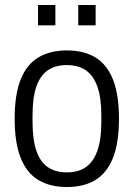

<svg xmlns="http://www.w3.org/2000/svg" viewBox="-20 -741 538 773"><path d="M249 12Q181 12 134 -16.5Q87 -45 63 -106Q39 -167 39 -263Q39 -360 63 -420.5Q87 -481 134 -509.5Q181 -538 249 -538Q318 -538 364.5 -509.5Q411 -481 435 -420.5Q459 -360 459 -263Q459 -167 435 -106Q411 -45 364.5 -16.5Q318 12 249 12ZM249 -47Q295 -47 325.5 -68Q356 -89 372 -134Q388 -179 388 -250V-276Q388 -348 372 -392.5Q356 -437 325.5 -458Q295 -479 249 -479Q203 -479 172.5 -458Q142 -437 126.5 -392.5Q111 -348 111 -276V-250Q111 -179 126.5 -134Q142 -89 172.5 -68Q203 -47 249 -47ZM133 -639V-721H203V-639ZM295 -639V-721H365V-639Z"/></svg>

Font: Archivo SemiCondensed Light
Style: Regular
Weight: 300
Width: 4
Designer: Hector Gatti
Foundry: Omnibus-Type
Version: Version 2.001